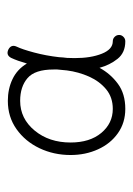

<svg xmlns="http://www.w3.org/2000/svg" viewBox="57 -826 348 502"><g transform="rotate(-90 231.0 -575.0)"><path d="M197.3 -421.4Q161.1 -421.4 133.8 -440.7Q106.4 -460 91.6 -492.7Q76.7 -525.4 76.7 -564.5Q76.7 -608.4 94.5 -645.8Q112.3 -683.1 144.3 -705.8Q176.3 -728.5 218.3 -728.5Q249.5 -728.5 275.1 -716.3Q300.8 -704.1 315.9 -678.7Q323.2 -704.1 330.6 -719.7Q337.9 -733.9 352.5 -727.1Q366.7 -719.7 359.9 -705.1Q353 -690.9 344.7 -659.9Q336.4 -628.9 332.5 -594.7Q332 -584 330.6 -573.7Q330.1 -563.5 330.1 -553.7Q330.1 -511.2 341.6 -482.7Q353 -454.1 374 -454.1Q380.9 -454.1 385.7 -449.2Q390.6 -444.3 390.6 -437.5Q390.6 -431.2 385.7 -426.3Q380.9 -421.4 374 -421.4Q344.2 -421.4 328.1 -441.7Q312 -461.9 304.7 -488.8Q289.1 -460 262.9 -440.7Q236.8 -421.4 197.3 -421.4ZM197.3 -454.1Q227.5 -454.1 248.5 -471.4Q269.5 -488.8 281.7 -516.1Q293.9 -543.5 297.9 -574.2Q298.8 -586.4 300.3 -599.1Q300.3 -604 300.3 -608.9Q300.3 -657.7 277.8 -677Q255.4 -696.3 218.3 -696.3Q171.9 -696.3 140.6 -658.4Q109.4 -620.6 109.4 -564.5Q109.4 -514.2 134.5 -484.1Q159.7 -454.1 197.3 -454.1Z"/></g></svg>

Font: Mikhak-DS2-FD Light
Style: Regular
Weight: 300
Designer: Amin Abedi
Version: Version 3.2